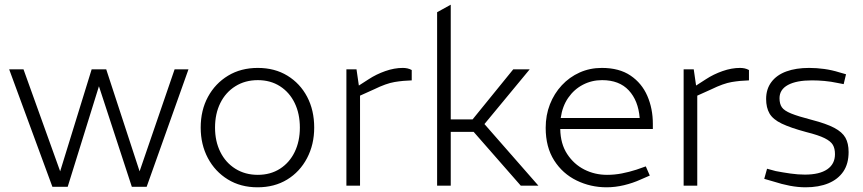

<svg xmlns="http://www.w3.org/2000/svg" viewBox="-20 -790 3674 817"><path d="M203 5 19 -495H80L236 -61L370 -495H432L574 -61L723 -495H782L604 5H541L401 -423L268 5Z M1076 7Q1004 7 949.5 -26.5Q895 -60 864.5 -117.5Q834 -175 834 -247Q834 -321 865 -378Q896 -435 950.5 -468Q1005 -501 1077 -501Q1149 -501 1203 -468Q1257 -435 1287 -378Q1317 -321 1317 -247Q1317 -175 1286.5 -117Q1256 -59 1202 -26Q1148 7 1076 7ZM1077 -46Q1131 -46 1171.5 -72Q1212 -98 1234 -143.5Q1256 -189 1256 -247Q1256 -306 1234 -351.5Q1212 -397 1171.5 -423Q1131 -449 1077 -449Q1023 -449 981.5 -423Q940 -397 917.5 -351.5Q895 -306 895 -247Q895 -189 917.5 -143.5Q940 -98 981.5 -72Q1023 -46 1077 -46Z M1454 0V-495H1497L1507 -426L1549 -453Q1581 -474 1619.5 -487.5Q1658 -501 1694 -501Q1704 -501 1713.5 -499Q1723 -497 1732 -492V-448Q1695 -447 1659 -441Q1623 -435 1572 -410L1512 -383V0Z M1840 0V-738L1898 -770V-282H1991L2164 -495H2234L2014 -229H1898V0ZM2196 0 1991 -234 2031 -274 2271 0Z M2561 7Q2493 7 2433.5 -22Q2374 -51 2338 -107.5Q2302 -164 2302 -246Q2302 -300 2320 -346Q2338 -392 2370.5 -427Q2403 -462 2446.5 -481.5Q2490 -501 2541 -501Q2615 -501 2663 -468.5Q2711 -436 2734.5 -382Q2758 -328 2758 -263V-241H2364Q2365 -178 2393.5 -134.5Q2422 -91 2466.5 -68.5Q2511 -46 2563 -46Q2595 -46 2626 -52Q2657 -58 2688 -68L2728 -82L2745 -43L2706 -26Q2673 -11 2635.5 -2Q2598 7 2561 7ZM2366 -288H2702Q2696 -362 2655.5 -405.5Q2615 -449 2542 -449Q2498 -449 2460.5 -429.5Q2423 -410 2398 -374Q2373 -338 2366 -288Z M2889 0V-495H2932L2942 -426L2984 -453Q3016 -474 3054.5 -487.5Q3093 -501 3129 -501Q3139 -501 3148.5 -499Q3158 -497 3167 -492V-448Q3130 -447 3094 -441Q3058 -435 3007 -410L2947 -383V0Z M3408 7Q3376 7 3341.5 0.5Q3307 -6 3270 -18L3232 -29L3244 -72L3281 -62Q3312 -56 3344 -51.5Q3376 -47 3405 -47Q3467 -47 3500 -69.5Q3533 -92 3533 -134Q3533 -158 3524 -173.5Q3515 -189 3489 -202Q3463 -215 3411 -228Q3344 -246 3306.5 -264Q3269 -282 3254.5 -307Q3240 -332 3240 -369Q3240 -411 3262.5 -441Q3285 -471 3326 -486Q3367 -501 3423 -501Q3455 -501 3487.5 -496.5Q3520 -492 3552 -482L3580 -474L3570 -432L3544 -437Q3516 -443 3488.5 -445.5Q3461 -448 3435 -448Q3369 -448 3333 -428.5Q3297 -409 3297 -372Q3297 -348 3307 -333.5Q3317 -319 3346.5 -307Q3376 -295 3434 -280Q3496 -264 3530 -246Q3564 -228 3577.5 -204Q3591 -180 3591 -143Q3591 -93 3568.5 -60Q3546 -27 3505 -10Q3464 7 3408 7Z"/></svg>

Font: REM ExtraLight
Style: Regular
Weight: 250
Designer: Octavio Pardo
Foundry: Ashler Design
Version: Version 1.005;gftools[0.9.28]